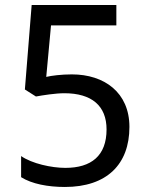

<svg xmlns="http://www.w3.org/2000/svg" viewBox="-20 -734 591 764"><path d="M238 10C405 10 495 -80 495 -229C495 -366 395 -438 266 -438C224 -438 185 -433 164 -428L183 -633H443V-714H106L79 -378L123 -350C150 -355 201 -363 236 -363C345 -363 404 -313 404 -219C404 -114 343 -66 240 -66C185 -66 107 -83 64 -113V-29C107 -2 171 10 238 10Z"/></svg>

Font: Noto Sans Bengali
Style: Regular
Weight: 400
Designer: Jelle Bosma - Monotype Design Team
Foundry: Monotype Imaging Inc.
Version: Version 2.003